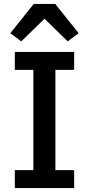

<svg xmlns="http://www.w3.org/2000/svg" viewBox="-20 -964 456 984"><path d="M56 0V-92H151V-606H56V-698H360V-606H264V-92H360V0ZM263 -944 383 -794 327 -752 208 -868 89 -752 33 -794 153 -944Z"/></svg>

Font: IBM Plex Sans Hebrew Medium
Style: Regular
Weight: 500
Designer: Mike Abbink, Paul van der Laan, Pieter van Rosmalen, Yanek Iontef
Foundry: Bold Monday
Version: Version 1.2